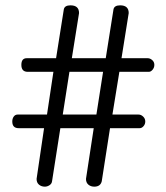

<svg xmlns="http://www.w3.org/2000/svg" viewBox="-20 -733 623 719"><path d="M26 -278Q26 -289 31.5 -296.5Q37 -304 46 -304H156L180 -464H84Q60 -464 60 -490Q60 -515 80 -515H190L219 -698Q222 -713 244 -713Q276 -713 276 -684L249 -515H376L405 -698Q408 -713 430 -713Q462 -713 462 -684L435 -515H533Q542 -515 550 -508Q558 -501 558 -490Q558 -480 551.5 -472Q545 -464 537 -464H427L401 -304H499Q508 -304 516 -296.5Q524 -289 524 -278Q524 -268 517.5 -260.5Q511 -253 503 -253H392L361 -54Q356 -34 333 -34Q320 -34 311 -41.5Q302 -49 302 -63L331 -253H206L175 -55Q174 -45 165.5 -39.5Q157 -34 148 -34Q135 -34 126 -41.5Q117 -49 117 -63L145 -253H50Q26 -253 26 -278ZM215 -304H341L366 -464H240Z"/></svg>

Font: Terminal Dosis
Style: Regular
Weight: 400
Designer: Edgar Tolentino, Pablo Impallari, Igino Marini
Foundry: Edgar Tolentino, Pablo Impallari, Igino Marini
Version: Version 1.007